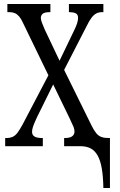

<svg xmlns="http://www.w3.org/2000/svg" viewBox="-20 -734 601 964"><path d="M499 210Q498 152 491 111.5Q484 71 470 46.5Q456 22 435 11Q414 0 384 0H302V-41H306Q330 -41 342 -49.5Q354 -58 354 -74Q354 -85 349 -97.5Q344 -110 328 -143L247 -310L167 -148Q161 -135 155 -121.5Q149 -108 145 -95.5Q141 -83 141 -72Q141 -56 153.5 -48.5Q166 -41 192 -41H195V0H6V-41H11Q30 -41 43.5 -47Q57 -53 68.5 -68.5Q80 -84 94 -110L223 -356L95 -620Q86 -640 76 -651.5Q66 -663 54.5 -668Q43 -673 28 -673H17V-714H233V-673H230Q203 -673 194 -664.5Q185 -656 185 -644Q185 -634 191.5 -617.5Q198 -601 205 -585L279 -429L353 -583Q362 -601 367 -616.5Q372 -632 372 -644Q372 -662 359.5 -667.5Q347 -673 329 -673H326V-714H499V-673H492Q477 -673 464.5 -667Q452 -661 440 -645.5Q428 -630 414 -601L302 -383L441 -101Q452 -79 463 -65.5Q474 -52 488.5 -46.5Q503 -41 524 -41H532V210Z"/></svg>

Font: Noto Serif ExtraCondensed
Style: Regular
Weight: 400
Width: 2
Designer: Monotype Design Team
Foundry: Monotype Imaging Inc.
Version: Version 2.013